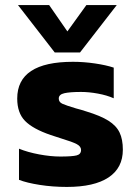

<svg xmlns="http://www.w3.org/2000/svg" viewBox="-20 -728 536 758"><path d="M51 -708H174L246 -604L321 -708H441L296 -521H196ZM55 -18V-141Q89 -127 134.5 -118.5Q180 -110 218 -110Q265 -110 282.5 -114.5Q300 -119 300 -136Q300 -150 283 -159Q266 -168 223 -181L180 -195Q110 -219 79 -250.5Q48 -282 48 -339Q48 -484 268 -484Q311 -484 355 -477.5Q399 -471 429 -461V-340Q402 -352 366.5 -358.5Q331 -365 300 -365Q256 -365 234 -360Q212 -355 212 -339Q212 -325 226 -318.5Q240 -312 280 -300Q300 -295 321 -288Q377 -271 408 -251.5Q439 -232 452 -205Q465 -178 465 -137Q465 -65 408.5 -27.5Q352 10 244 10Q188 10 137 2Q86 -6 55 -18Z"/></svg>

Font: Kanit SemiBold
Style: Regular
Weight: 600
Designer: Katatrad Team
Foundry: CadsonDemak
Version: Version 1.030